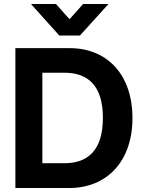

<svg xmlns="http://www.w3.org/2000/svg" viewBox="-20 -942 719 961"><path d="M135 -922 277 -764H380L523 -922H396L330 -848H326L260 -922ZM57 -1H327C513 -1 643 -132 643 -351C643 -570 515 -701 329 -701H57ZM192 -125V-578H302C421 -578 495 -513 495 -352C495 -191 421 -125 302 -125Z"/></svg>

Font: Be Vietnam
Style: Bold
Weight: 700
Designer: Gabriel Lam
Foundry: TypeRant
Version: Version 4.000